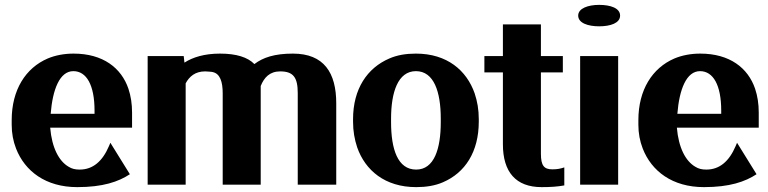

<svg xmlns="http://www.w3.org/2000/svg" viewBox="-20 -758 3152 788"><path d="M28 -246C28 -211 34 -179 46 -148C82 -56 167 10 297 10C402 10 466 -12 513 -43L433 -172L427 -158C401 -97 362 -62 307 -62C289 -62 275 -65 261 -74C222 -97 193 -151 186 -234H522V-296C522 -332 517 -364 507 -394C478 -479 403 -538 282 -538C243 -538 207 -531 176 -518C85 -479 28 -389 28 -265ZM188 -291C196 -391 225 -466 281 -466C335 -466 368 -409 368 -304V-291Z M586 0H742V-416C757 -444 781 -465 822 -465C828 -465 854 -463 854 -462C883 -455 894 -423 894 -375V0H1050V-405C1064 -440 1087 -465 1130 -465C1184 -465 1202 -440 1202 -376V0H1360V-334C1360 -459 1310 -538 1182 -538C1107 -538 1059 -522 1024 -495C997 -523 950 -538 883 -538C819 -538 771 -523 737 -501L734 -528H586Z M1429 -259C1429 -220 1435 -186 1446 -153C1479 -59 1560 10 1688 10C1729 10 1766 4 1798 -10C1889 -49 1945 -135 1945 -259V-269C1945 -308 1939 -342 1928 -375C1895 -469 1815 -538 1687 -538C1646 -538 1610 -532 1578 -518C1487 -479 1429 -393 1429 -269ZM1585 -257V-271C1585 -379 1613 -466 1687 -466C1761 -466 1789 -381 1789 -271V-257C1789 -147 1762 -62 1688 -62C1612 -62 1585 -146 1585 -257Z M1968 -461H2044V-166C2044 -52 2097 10 2203 10C2240 10 2268 8 2296 3V-71C2281 -66 2268 -63 2247 -63C2213 -63 2200 -78 2200 -127V-461H2290V-528H2200V-658H2044V-528H1968Z M2353 -694C2353 -663 2394 -650 2439 -650C2485 -650 2525 -663 2525 -694C2525 -725 2485 -738 2439 -738C2394 -738 2353 -724 2353 -694ZM2361 0H2517V-528H2361Z M2600 -246C2600 -211 2606 -179 2618 -148C2654 -56 2739 10 2869 10C2974 10 3038 -12 3085 -43L3005 -172L2999 -158C2973 -97 2934 -62 2879 -62C2861 -62 2847 -65 2833 -74C2794 -97 2765 -151 2758 -234H3094V-296C3094 -332 3089 -364 3079 -394C3050 -479 2975 -538 2854 -538C2815 -538 2779 -531 2748 -518C2657 -479 2600 -389 2600 -265ZM2760 -291C2768 -391 2797 -466 2853 -466C2907 -466 2940 -409 2940 -304V-291Z"/></svg>

Font: Aerodynamic
Style: Bd
Weight: 500
Designer: Google
Version: Version 2.000980; 2014